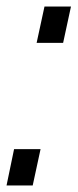

<svg xmlns="http://www.w3.org/2000/svg" viewBox="-36 -567 237 587"><path d="M76 -436H157L181 -547H100ZM-16 0H64L88 -111H7Z"/></svg>

Font: League Gothic Condensed Italic
Style: Regular
Weight: 400
Width: 3
Designer: Tyler Finck
Foundry: The League of Moveable Type
Version: Version 1.001;PS 001.001;hotconv 1.0.56;makeotf.lib2.0.21325